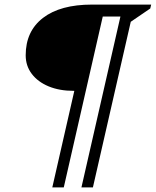

<svg xmlns="http://www.w3.org/2000/svg" viewBox="-20 -710 679 837"><path d="M208 107 304 -314H301Q239 -314 192 -333.5Q145 -353 118.5 -388Q92 -423 92 -469Q92 -574 167.5 -632Q243 -690 381 -690H639L635 -673L550 -615L385 107H335L505 -638H428L258 107Z"/></svg>

Font: Platypi
Style: Italic
Weight: 400
Italic angle: -13°
Designer: David Sargent
Foundry: Bolt Cutter Type
Version: Version 1.200; ttfautohint (v1.8.4.7-5d5b)